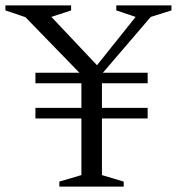

<svg xmlns="http://www.w3.org/2000/svg" viewBox="-54 -690 654 710"><path d="M492 -291V-252H77V-291ZM492 -421V-382H77V-421ZM323 -417V-42.5L403.5 -18.5V0H165.5V-18.5L247 -42.5V-413.5L40 -626.5L-34 -651.5V-670H209V-651.5L136 -627.5L322.5 -430L294.5 -436L447.5 -627.5L376 -651.5V-670H580V-651.5L503.5 -627.5Z"/></svg>

Font: Newsreader 16pt
Style: Regular
Weight: 400
Designer: Hugues Gentile
Foundry: Production Type
Version: Version 1.003